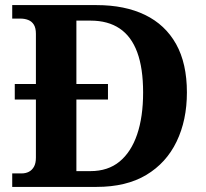

<svg xmlns="http://www.w3.org/2000/svg" viewBox="-20 -734 808 754"><path d="M28 0V-53H65Q81 -53 93.5 -59.5Q106 -66 113.5 -79.5Q121 -93 121 -115V-343H38V-404H121V-601Q121 -624 113 -637Q105 -650 91 -655.5Q77 -661 60 -661H28V-714H359Q470 -714 549.5 -675.5Q629 -637 671.5 -561Q714 -485 714 -371Q714 -262 673.5 -178Q633 -94 554.5 -47Q476 0 359 0ZM335 -62Q404 -62 449.5 -99.5Q495 -137 518.5 -206Q542 -275 542 -371Q542 -466 519 -528.5Q496 -591 450 -622Q404 -653 336 -653H280V-404H404V-343H280V-62Z"/></svg>

Font: Noto Rashi Hebrew
Style: Bold
Weight: 700
Version: Version 1.006